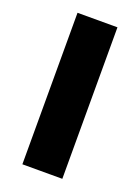

<svg xmlns="http://www.w3.org/2000/svg" viewBox="-112 -602 478 655"><g transform="rotate(20 127.0 -275.0)"><path d="M199 0V-550H54V0Z"/></g></svg>

Font: Noto Sans Devanagari ExtraCondensed ExtraBold
Style: Regular
Weight: 800
Width: 2
Designer: Jelle Bosma - Monotype Design Team
Foundry: Monotype Imaging Inc.
Version: Version 2.004